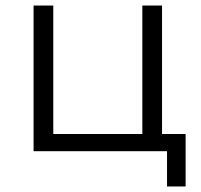

<svg xmlns="http://www.w3.org/2000/svg" viewBox="-20 -545 724 692"><path d="M101 0V-525H172V-62H493V-525H564V0ZM582 127V-6L600 0H493V-62H649V127Z"/></svg>

Font: MOST Montserrat
Style: Regular
Weight: 400
Designer: Julieta Ulanovsky
Foundry: Julieta Ulanovsky
Version: Version 8.000;March 11, 2024;FontCreator 15.0.0.2926 64-bit